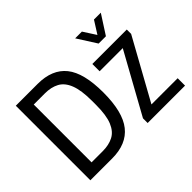

<svg xmlns="http://www.w3.org/2000/svg" viewBox="-143 -986 1249 1249"><g transform="rotate(-45 482.0 -361.5)"><path d="M651 -723H713L769 -636L824 -723H887L802 -591H735ZM68 0V-686H269Q402 -686 467 -605Q532 -524 532 -344Q532 -165 466.5 -82.5Q401 0 268 0ZM156 -77H259Q315 -77 356 -98Q397 -119 419 -172Q441 -225 441 -321V-359Q441 -455 419.5 -510Q398 -565 357 -587Q316 -609 259 -609H156ZM595 0V-43L825 -459H612V-526H929V-486L698 -68H939V0Z"/></g></svg>

Font: Archivo Condensed
Style: Regular
Weight: 400
Width: 3
Designer: Hector Gatti
Foundry: Omnibus-Type
Version: Version 2.001; ttfautohint (v1.8.3)